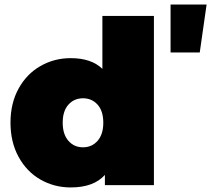

<svg xmlns="http://www.w3.org/2000/svg" viewBox="-20 -812 926 842"><path d="M655 -742H429V-510C397 -541.3 350.7 -557 290 -557C242 -557 197.8 -545.5 157.5 -522.5C117.2 -499.5 85.2 -466.5 61.5 -423.5C37.8 -380.5 26 -330.7 26 -274C26 -217.3 37.8 -167.3 61.5 -124C85.2 -80.7 117.2 -47.5 157.5 -24.5C197.8 -1.5 242 10 290 10C357.3 10 407.3 -8.3 440 -45V0H655ZM408 -194.5C391.3 -175.5 370 -166 344 -166C318 -166 296.7 -175.5 280 -194.5C263.3 -213.5 255 -240 255 -274C255 -308 263.3 -334.3 280 -353C296.7 -371.7 318 -381 344 -381C370 -381 391.3 -371.7 408 -353C424.7 -334.3 433 -308 433 -274C433 -240 424.7 -213.5 408 -194.5ZM728 -792V-582H856L886 -792Z"/></svg>

Font: Montserrat Custom Black
Style: Regular
Weight: 900
Designer: Julieta Ulanovsky
Foundry: Julieta Ulanovsky
Version: Version 7.200